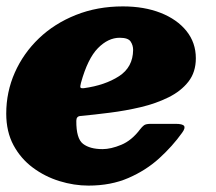

<svg xmlns="http://www.w3.org/2000/svg" viewBox="-30 -560 674 600"><path d="M-10.5 -205Q-10.5 -272.5 16.2 -333Q43 -393.5 91.5 -440Q140 -486.5 207 -513.2Q274 -540 354 -540Q420.5 -540 472 -519.8Q523.5 -499.5 552.8 -463Q582 -426.5 582 -378Q582 -334.5 558.8 -304.8Q535.5 -275 496.5 -255.8Q457.5 -236.5 410 -225.2Q362.5 -214 313.2 -207.8Q264 -201.5 221 -197.5Q208.5 -196.5 208.5 -182.5Q208 -127 229.5 -110.5Q251 -94 290.5 -94Q316.5 -94 349 -107.5Q381.5 -121 407.5 -155.5Q414 -164 420 -168.5Q426 -173 441.5 -173H518.5Q540.5 -173 545.2 -166.5Q550 -160 539 -145Q509 -103 467.5 -65.2Q426 -27.5 371.2 -3.8Q316.5 20 246.5 20Q201.5 20 156 6Q110.5 -8 72.8 -36Q35 -64 12.2 -106.2Q-10.5 -148.5 -10.5 -205ZM232.5 -284.5Q298 -293.5 341.8 -321.8Q385.5 -350 386 -404Q386 -418.5 378.2 -430.2Q370.5 -442 344 -442Q308 -442 276 -409.5Q244 -377 223 -301Q220 -289.5 221.5 -286.5Q223 -283.5 232.5 -284.5Z"/></svg>

Font: Besley* Fatface
Style: Italic
Weight: 900
Italic angle: -13°
Designer: Owen Earl
Foundry: indestructible type*
Version: Version 3.000; ttfautohint (v1.8.3)